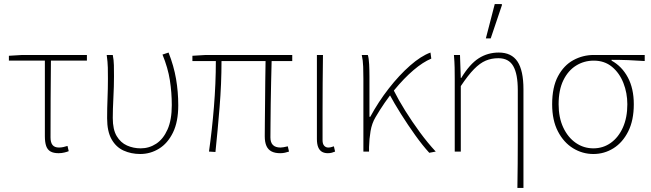

<svg xmlns="http://www.w3.org/2000/svg" viewBox="-20 -750 3222 950"><path d="M270 8Q245 8 230 -0.5Q215 -9 208.5 -27.5Q202 -46 202 -76V-450H24V-474L90 -478H410V-450H232Q231 -354 230.5 -260Q230 -166 230 -70Q230 -45 240 -32.5Q250 -20 272 -20Q283 -20 294 -22.5Q305 -25 314 -28L320 -2Q313 1 299 4.5Q285 8 270 8Z M674 12Q629 12 591.5 -5Q554 -22 532 -61Q510 -100 510 -165Q510 -214 512 -262.5Q514 -311 514 -360Q514 -389 513.5 -415.5Q513 -442 508 -478H538Q543 -453 543.5 -427.5Q544 -402 544 -372Q544 -323 541 -265.5Q538 -208 538 -166Q538 -109 557.5 -76.5Q577 -44 608.5 -30Q640 -16 676 -16Q718 -16 753 -39Q788 -62 809 -109.5Q830 -157 830 -230Q830 -292 820.5 -353Q811 -414 784 -480L814 -490Q840 -424 851 -360Q862 -296 862 -229Q862 -148 836 -94.5Q810 -41 767 -14.5Q724 12 674 12Z M1366 8Q1341 8 1324 -0.5Q1307 -9 1298.5 -27.5Q1290 -46 1290 -76Q1290 -101 1290.5 -144Q1291 -187 1291.5 -240Q1292 -293 1292.5 -347.5Q1293 -402 1294 -448H1076Q1076 -336 1066.5 -219.5Q1057 -103 1046 2L1014 0Q1029 -105 1038.5 -221Q1048 -337 1048 -448H932V-474L998 -478H1426V-448H1324Q1323 -400 1321.5 -344.5Q1320 -289 1319.5 -235.5Q1319 -182 1318.5 -138.5Q1318 -95 1318 -70Q1318 -45 1330.5 -32.5Q1343 -20 1368 -20Q1373 -20 1382.5 -21.5Q1392 -23 1404 -26L1410 0Q1400 3 1390 5.5Q1380 8 1366 8Z M1602 8Q1585 8 1573 1Q1561 -6 1554.5 -21.5Q1548 -37 1548 -62V-478H1578Q1577 -406 1576.5 -336Q1576 -266 1576 -196.5Q1576 -127 1576 -56Q1576 -38 1584 -29Q1592 -20 1604 -20Q1611 -20 1617 -21.5Q1623 -23 1632 -26L1638 0Q1631 3 1622 5.5Q1613 8 1602 8Z M1778 0V-360Q1778 -389 1777 -420Q1776 -451 1770 -478H1800Q1805 -462 1806.5 -432Q1808 -402 1808 -372V-172H1812Q1852 -246 1903.5 -312Q1955 -378 2009 -425.5Q2063 -473 2110 -490L2114 -460Q2073 -443 2026 -403Q1979 -363 1930.5 -304Q1882 -245 1838 -170Q1820 -140 1813.5 -101.5Q1807 -63 1806 -22V0ZM2104 6Q2071 -30 2034.5 -81Q1998 -132 1964 -186Q1930 -240 1906 -285L1928 -303Q1952 -255 1985.5 -201.5Q2019 -148 2057.5 -95.5Q2096 -43 2136 0Z M2540 180Q2541 120 2541.5 59.5Q2542 -1 2542 -62Q2542 -123 2542 -183.5Q2542 -244 2542 -304Q2542 -384 2519.5 -423Q2497 -462 2446 -462Q2412 -462 2383.5 -450Q2355 -438 2325.5 -408Q2296 -378 2260 -324V0H2230V-360Q2230 -389 2229.5 -415.5Q2229 -442 2226 -478H2256L2260 -364H2262Q2304 -433 2348.5 -461.5Q2393 -490 2448 -490Q2511 -490 2540.5 -445.5Q2570 -401 2570 -308V180ZM2384 -560 2428 -730H2462L2464 -726L2408 -560Z M2916 12Q2862 12 2815.5 -16.5Q2769 -45 2740.5 -100Q2712 -155 2712 -234Q2712 -319 2741 -373Q2770 -427 2817 -452.5Q2864 -478 2918 -478H3170V-448Q3128 -451 3088 -452.5Q3048 -454 3006 -454V-450Q3057 -422 3086.5 -367Q3116 -312 3116 -234Q3116 -155 3088.5 -100Q3061 -45 3015.5 -16.5Q2970 12 2916 12ZM2916 -16Q2964 -16 3002 -43Q3040 -70 3062 -119Q3084 -168 3084 -234Q3084 -290 3064.5 -339.5Q3045 -389 3008 -419.5Q2971 -450 2918 -450Q2870 -450 2830.5 -425.5Q2791 -401 2767.5 -353Q2744 -305 2744 -234Q2744 -168 2767 -119Q2790 -70 2829 -43Q2868 -16 2916 -16Z"/></svg>

Font: Source Sans 3
Style: Regular
Weight: 200
Designer: Paul D. Hunt
Foundry: Adobe
Version: Version 3.046;hotconv 1.0.118;makeotfexe 2.5.65603